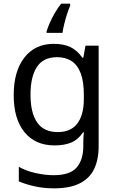

<svg xmlns="http://www.w3.org/2000/svg" viewBox="-20 -786 640 1051"><path d="M235 -614Q240 -632 252 -659.5Q264 -687 280.5 -715.5Q297 -744 315 -766H364V-754Q356 -737 347.5 -710.5Q339 -684 332 -656Q325 -628 322 -606H235ZM276 245Q221 245 172.5 234.5Q124 224 83 207V127Q123 150 175.5 161.5Q228 173 273 173Q364 173 400 130.5Q436 88 436 14V-5Q436 -17 436.5 -28Q437 -39 439 -62H435Q407 -21 369.5 -5.5Q332 10 279 10Q173 10 114 -62.5Q55 -135 55 -265Q55 -396 113.5 -471Q172 -546 274 -546Q328 -546 365 -528.5Q402 -511 431 -470H436L448 -536H520V14Q520 90 494 141.5Q468 193 414 219Q360 245 276 245ZM296 -63Q329 -63 355.5 -73.5Q382 -84 400.5 -106.5Q419 -129 429 -163.5Q439 -198 439 -246V-267Q439 -340 421.5 -385.5Q404 -431 371 -452Q338 -473 293 -473Q217 -473 182 -419.5Q147 -366 147 -268Q147 -168 183.5 -115.5Q220 -63 296 -63Z"/></svg>

Font: Noto Sans Mono
Style: Regular
Weight: 400
Designer: Monotype Design Team
Foundry: Monotype Imaging Inc.
Version: Version 2.014